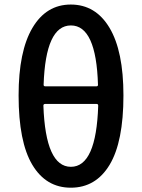

<svg xmlns="http://www.w3.org/2000/svg" viewBox="-20 -830 637 862"><path d="M420.9 -355.5Q420.9 -363.3 414.1 -363.3H182.6Q174.8 -363.3 174.8 -355.5Q184.6 -81.1 298.3 -81.1Q412.1 -81.1 420.9 -355.5ZM175.8 -449.2Q175.8 -442.4 183.6 -442.4H413.1Q419.9 -442.4 419.9 -449.2Q412.1 -715.8 298.3 -715.8Q184.6 -715.8 175.8 -449.2ZM297.9 -809.6Q409.2 -809.6 471.7 -705.1Q534.2 -600.6 534.2 -401.4Q534.2 -193.4 472.2 -90.3Q410.2 12.7 297.9 12.7Q186.5 12.7 125 -90.3Q63.5 -193.4 63.5 -401.4Q63.5 -599.6 125.5 -704.6Q187.5 -809.6 297.9 -809.6Z"/></svg>

Font: Gen Jyuu Gothic Medium
Style: Regular
Weight: 500
Designer: [Source Han Sans]
Ryoko NISHIZUKA  (kana & ideographs); Paul D. Hunt (Latin, Greek & Cyrillic); Wenlong ZHANG  (bopomofo
Version: Version 1.002.20150607